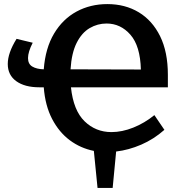

<svg xmlns="http://www.w3.org/2000/svg" viewBox="-20 -733 886 939"><path d="M457 186 439 5Q374 -8 321.5 -47Q269 -86 235 -151Q201 -216 194 -306H173Q101 -306 59.5 -336Q18 -366 18 -420Q18 -474 61 -543L140 -524Q117 -479 117 -449Q117 -420 138 -407.5Q159 -395 194 -394Q202 -498 244.5 -569Q287 -640 354.5 -676.5Q422 -713 505 -713Q592 -713 658.5 -673Q725 -633 763 -556Q801 -479 801 -367V-306H327Q339 -193 393.5 -140Q448 -87 525 -87Q577 -87 632 -109Q687 -131 735 -170L784 -98Q732 -52 670.5 -25.5Q609 1 548 8L531 186ZM501 -618Q457 -618 418.5 -595.5Q380 -573 355 -523.5Q330 -474 325 -394L669 -393Q666 -508 618 -563Q570 -618 501 -618Z"/></svg>

Font: Bitter SemiBold
Style: Regular
Weight: 600
Designer: Sol Matas, and Bitter project Authors
Foundry: Sol Matas
Version: Version 2.001